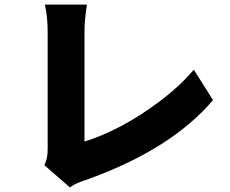

<svg xmlns="http://www.w3.org/2000/svg" viewBox="-20 -756 996 830"><path d="M282 54 171.9 -41.9Q180.8 -61.8 183.4 -76.9Q186.1 -92 186.1 -112.9V-616.1Q186.1 -683.6 174 -736.2H355.8Q345.2 -670.1 345.2 -616.1V-144.2Q418 -166.2 502 -210.2Q585.9 -254.3 672.2 -319.4Q758.5 -384.6 817.8 -454.9L900.9 -323.2Q716.6 -107.2 348 23.1Q346.6 23.4 338.8 26.1Q331 28.8 326.2 30.7Q321.4 32.7 313.4 36Q305.4 39.4 297.6 44Q289.8 48.7 282 54Z"/></svg>

Font: Karasuma Gothic
Style: Black
Weight: 900
Designer: Rasmus Andersson / Ryoko Nishizuka
Foundry: Genbu
Version: Version 1.00